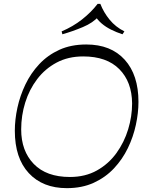

<svg xmlns="http://www.w3.org/2000/svg" viewBox="-20 -969 761 997"><path d="M327 8Q202 8 129.5 -70Q57 -148 57 -290Q57 -348 70.5 -410Q84 -472 112 -530.5Q140 -589 184 -636Q228 -683 288.5 -710.5Q349 -738 428 -738Q556 -738 627.5 -659Q699 -580 699 -440Q699 -383 685.5 -320.5Q672 -258 644 -200Q616 -142 572 -95Q528 -48 467 -20Q406 8 327 8ZM343 -50Q423 -50 483.5 -84Q544 -118 584.5 -174Q625 -230 645.5 -297.5Q666 -365 666 -432Q665 -544 599.5 -610Q534 -676 412 -676Q334 -676 274 -644Q214 -612 173 -558Q132 -504 111 -436.5Q90 -369 90 -297Q90 -185 155.5 -117.5Q221 -50 343 -50ZM304 -791 300 -806Q359 -831 406 -868Q453 -905 487 -949H501Q518 -905 549 -867Q580 -829 626 -806L616 -791Q585 -801 557 -815Q529 -829 508 -847Q487 -865 475 -885L492 -884Q464 -851 410.5 -828.5Q357 -806 304 -791Z"/></svg>

Font: Savate ExtraLight
Style: Italic
Weight: 200
Italic angle: -11°
Designer: Max Esnée
Foundry: Plomb Type
Version: Version 2.000